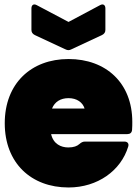

<svg xmlns="http://www.w3.org/2000/svg" viewBox="-20 -822 606 849"><path d="M354 -342H210C222 -372 248 -388 283 -388C320 -388 346 -369 354 -342ZM1 -277C1 -101 118 7 283 7C412 7 515 -68 547 -174C551 -187 544 -196 530 -196H356C346 -196 339 -192 331 -185C321 -176 306 -170 282 -170C250 -170 216 -185 206 -229H543C555 -229 563 -235 564 -248C565 -260 565 -274 565 -283C565 -455 449 -561 283 -561C118 -561 1 -453 1 -277ZM134 -667 269 -604C279 -599 286 -599 296 -604L431 -667C441 -672 446 -679 446 -690V-785C446 -800 436 -807 422 -799L283 -725L143 -799C129 -807 119 -800 119 -785V-690C119 -679 124 -672 134 -667Z"/></svg>

Font: Malmofest Black-Rounded
Style: Regular
Weight: 800
Designer: Jonny Pinhorn (Poppins), Kolossal
Version: Version 1.004;Glyphs 3.1.2 (3151)